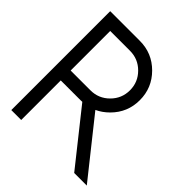

<svg xmlns="http://www.w3.org/2000/svg" viewBox="-175 -741 858 858"><g transform="rotate(45 254.0 -312.5)"><path d="M218.8 -625Q296.4 -625 351.3 -570.1Q406.2 -515.1 406.2 -437.5Q406.2 -359.9 351.6 -305.2Q326.2 -279.8 296.4 -266.1L508.3 0H428.7L229.5 -250.5L218.8 -250H93.8V0H31.2V-625ZM218.8 -562.5H93.8V-312.5H218.8Q270.5 -312.5 307.1 -349.1Q343.8 -385.7 343.8 -437.5Q343.8 -489.3 307.1 -525.9Q270.5 -562.5 218.8 -562.5Z"/></g></svg>

Font: Juliett
Style: Regular
Weight: 400
Designer: GGBotNet
Foundry: GGBotNet
Version: 0.60